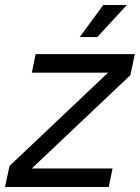

<svg xmlns="http://www.w3.org/2000/svg" viewBox="-40 -746 558 766"><path d="M-20 0 -2 -84 391 -456H87L102 -530H498L480 -446L87 -74H409L394 0ZM278 -598 372 -726H466L348 -598Z"/></svg>

Font: Geist Regular
Style: Italic
Weight: 400
Italic angle: -12°
Designer: Basement.studio, Andrés Briganti, Mateo Zaragoza
Foundry: Basement.studio, Vercel, Andrés Briganti, Guido Ferreyra, Mateo Zaragoza
Version: Version 1.500; ttfautohint (v1.8.4.7-5d5b)